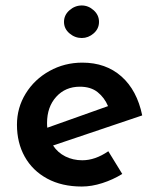

<svg xmlns="http://www.w3.org/2000/svg" viewBox="-20 -671 573 702"><path d="M376 -118 427 -35Q393 -14 354 -1.5Q315 11 279 11Q206 11 152.5 -18Q99 -47 70.5 -98Q42 -149 42 -215Q42 -277 74 -329Q106 -381 161 -411.5Q216 -442 281 -442Q367 -442 424 -391.5Q481 -341 500 -249L174 -139Q191 -113 219 -99Q247 -85 281 -85Q328 -85 376 -118ZM152 -221Q152 -210 153 -204L375 -283Q362 -314 337 -334Q312 -354 272 -354Q219 -354 185.5 -317Q152 -280 152 -221ZM279 -651Q303 -651 322.5 -633.5Q342 -616 342 -591Q342 -566 322.5 -549Q303 -532 279 -532Q254 -532 234 -549Q214 -566 214 -591Q214 -616 234 -633.5Q254 -651 279 -651Z"/></svg>

Font: Josefin Sans SemiBold
Style: Regular
Weight: 600
Designer: Santiago Orozco
Foundry: Typemade
Version: Version 2.000